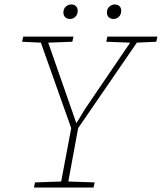

<svg xmlns="http://www.w3.org/2000/svg" viewBox="-20 -840 725 860"><path d="M456 -653 461 -676H685L680 -653L593 -649L330 -266Q319 -206 308 -146.5Q297 -87 286 -27L404 -23L399 0H132L137 -23L254 -27L299 -266L163 -649L79 -653L84 -676H309L304 -653L196 -649L322 -288L363 -355L563 -649ZM293 -755Q281 -755 272.5 -762.5Q264 -770 264 -784Q264 -801 275 -810.5Q286 -820 299 -820Q312 -820 320 -812.5Q328 -805 328 -792Q328 -775 317.5 -765Q307 -755 293 -755ZM488 -755Q476 -755 467.5 -762.5Q459 -770 459 -784Q459 -801 470 -810.5Q481 -820 494 -820Q507 -820 515 -812.5Q523 -805 523 -792Q523 -775 512.5 -765Q502 -755 488 -755Z"/></svg>

Font: Source Serif 4 SmText ExtraLight
Style: Italic
Weight: 200
Italic angle: -12°
Designer: Frank Grießhammer
Foundry: Adobe
Version: Version 4.005;hotconv 1.1.0;makeotfexe 2.6.0